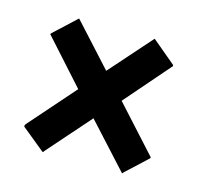

<svg xmlns="http://www.w3.org/2000/svg" viewBox="-64 -600 526 500"><g transform="rotate(15 198.5 -349.5)"><path d="M87 -172 27 -221Q25 -223 28 -228L137 -352L30 -471Q29 -472 32 -475L89 -528Q92 -531 92 -530L195 -417L295 -530Q295 -531 297 -529L359 -477Q360 -474 360 -474L254 -352L363 -232Q366 -229 365.5 -228Q365 -227 364 -226L307 -173Q306 -172 305 -170.5Q304 -169 301 -173L195 -289L93 -173Q91 -169 90 -170Q89 -171 87 -172Z"/></g></svg>

Font: Staatliches
Style: Regular
Weight: 400
Designer: Brian LaRossa & Erica Carras
Foundry: Type Brut Foundry
Version: Version 1.000; ttfautohint (v1.8.2) -l 8 -r 50 -G 200 -x 14 